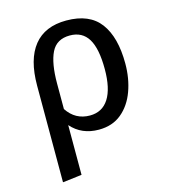

<svg xmlns="http://www.w3.org/2000/svg" viewBox="-114 -644 843 954"><g transform="rotate(-15 307.5 -167.0)"><path d="M314.9 -553.3Q433.8 -553.3 488.7 -480Q543.6 -406.7 543.6 -270.8Q543.6 -194.4 520 -129.7Q496.4 -65.1 449.5 -26.2Q402.6 12.8 332.3 12.8Q244.1 12.8 190.3 -48.7V207.2L91.8 219V-277.9Q91.8 -412.8 148.2 -483.1Q204.6 -553.3 314.9 -553.3ZM312.8 -476.9Q244.6 -476.9 217.4 -421.8Q190.3 -366.7 190.3 -262.1V-131.3Q232.8 -66.7 307.7 -66.7Q371.3 -66.7 404.6 -118.7Q437.9 -170.8 437.9 -270.8Q437.9 -376.4 407.2 -426.7Q376.4 -476.9 312.8 -476.9Z"/></g></svg>

Font: Fira Code Retina
Style: Regular
Weight: 450
Monospace: yes
Designer: Carrois Corporate, Edenspiekermann AG, Nikita Prokopov
Foundry: Carrois Corporate, Edenspiekermann AG, Nikita Prokopov
Version: Version 6.002